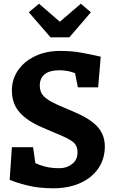

<svg xmlns="http://www.w3.org/2000/svg" viewBox="-20 -1003 617 1033"><path d="M32 -36 44 -211H158L170 -126Q190 -115 223.5 -106.5Q257 -98 300 -98Q339 -98 368 -120.5Q397 -143 397 -183Q397 -215 380 -232.5Q363 -250 318 -270L206 -318Q125 -353 84.5 -399.5Q44 -446 44 -517Q44 -576 76.5 -624Q109 -672 168 -700.5Q227 -729 304 -729Q364 -729 412.5 -720.5Q461 -712 522 -698L508 -533H399L384 -609Q369 -616 345.5 -620.5Q322 -625 300 -625Q247 -625 220.5 -603.5Q194 -582 194 -543Q194 -507 215.5 -485Q237 -463 288 -440L392 -395Q473 -359 508.5 -316.5Q544 -274 544 -215Q544 -148 509 -97Q474 -46 411.5 -18Q349 10 267 10Q187 10 124.5 -6Q62 -22 32 -36ZM469 -937 353 -802H252L135 -937L190 -983L302 -886L415 -983Z"/></svg>

Font: Enriqueta
Style: Bold
Weight: 700
Designer: Viviana Monsalve, Gustavo Ibarra
Foundry: 72Puntos
Version: Version 2.000